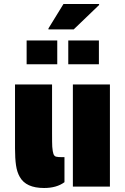

<svg xmlns="http://www.w3.org/2000/svg" viewBox="-20 -932 626 959"><path d="M79 -48Q65 -72 60 -106.5Q55 -141 55 -191V-510H240V-269Q240 -216 241 -199Q243 -174 247 -163Q251 -152 260 -149.5Q269 -147 292 -147H302V-22Q263 7 200 7Q110 7 79 -48ZM344 -510H529V0H344ZM222 -790 297 -912H475V-907L348 -785H222ZM113 -730H266V-611H113ZM321 -730H474V-611H321Z"/></svg>

Font: Saira Stencil One
Style: Regular
Weight: 400
Designer: Hector Gatti with collaboration of the Omnibus-Type team
Foundry: Omnibus-Type
Version: Version 1.004